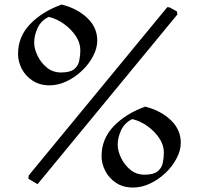

<svg xmlns="http://www.w3.org/2000/svg" viewBox="-20 -821 886 853"><path d="M253.9 -800.8Q322.8 -783.7 367.4 -741.5Q412.1 -699.2 412.1 -641.1Q412.1 -606.9 393.6 -571.5Q375 -536.1 344.5 -507.1Q314 -478 276.4 -460Q238.8 -441.9 200.2 -441.9Q156.2 -441.9 124.5 -462.9Q92.8 -483.9 76.4 -515.9Q60.1 -547.9 60.1 -581.1Q60.1 -658.2 114 -714.1Q168 -770 253.9 -800.8ZM766.1 -770 768.1 -756.8 147 -2.9 106 -26.9 107.9 -42 723.1 -789.1 733.9 -788.1ZM196.8 -746.1Q162.6 -730 147.2 -697Q131.8 -664.1 131.8 -631.8Q131.8 -604 147 -573Q162.1 -542 188.5 -520.5Q214.8 -499 251 -499Q291 -499 309.1 -513.4Q327.1 -527.8 332 -551Q336.9 -574.2 336.9 -597.2Q336.9 -630.4 316.9 -660.6Q296.9 -690.9 264.9 -714.1Q232.9 -737.3 196.8 -746.1ZM625 -347.2Q693.8 -330.1 738.5 -287.6Q783.2 -245.1 783.2 -187Q783.2 -152.8 764.6 -117.4Q746.1 -82 715.6 -53Q685.1 -23.9 647.5 -5.9Q609.9 12.2 570.8 12.2Q526.9 12.2 495.4 -8.8Q463.9 -29.8 447.5 -62Q431.2 -94.2 431.2 -127Q431.2 -204.1 485.1 -260.3Q539.1 -316.4 625 -347.2ZM567.9 -292Q533.7 -275.9 518.3 -242.9Q502.9 -210 502.9 -178.2Q502.9 -150.4 518.1 -119.1Q533.2 -87.9 559.6 -66.4Q585.9 -44.9 622.1 -44.9Q662.1 -44.9 680.2 -59.6Q698.2 -74.2 703.1 -97.2Q708 -120.1 708 -143.1Q708 -176.3 688 -206.5Q668 -236.8 636 -260Q604 -283.2 567.9 -292Z"/></svg>

Font: Aref Ruqaa
Style: Bold
Weight: 700
Designer: Abdullah Aref
Version: Version 1.002